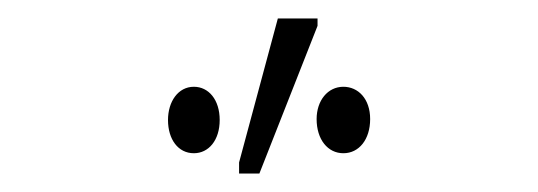

<svg xmlns="http://www.w3.org/2000/svg" viewBox="-20 -794 583 208"><path d="M239 -606H261L324 -766V-774H281L239 -618ZM190 -628C206 -628 218 -642 218 -664C218 -686 206 -700 190 -700C173 -700 162 -684 162 -664C162 -643 173 -628 190 -628ZM352 -628C369 -628 381 -643 381 -665C381 -687 368 -700 352 -700C335 -700 323 -685 323 -665C323 -643 335 -628 352 -628Z"/></svg>

Font: Noto Sans ExtraCondensed ExtraLight
Style: Regular
Weight: 200
Width: 2
Designer: Monotype Design Team
Foundry: Monotype Imaging Inc.
Version: Version 2.013